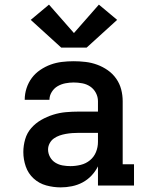

<svg xmlns="http://www.w3.org/2000/svg" viewBox="-20 -803 640 831"><path d="M243 8Q211 8 180 -0.5Q149 -9 125.5 -30.5Q102 -52 91.5 -82.5Q81 -113 81 -145Q81 -173 89 -200.5Q97 -228 115.5 -249Q134 -270 158.5 -284Q183 -298 210 -306.5Q237 -315 265 -317.5Q293 -320 321 -320H404V-365Q404 -384 395 -401Q386 -418 370.5 -428.5Q355 -439 336 -442.5Q317 -446 299 -446Q281 -446 263 -442.5Q245 -439 229.5 -430Q214 -421 204 -405Q194 -389 194 -371Q194 -371 194 -371Q194 -371 194 -371H87Q87 -371 87 -371.5Q87 -372 87 -372Q87 -397 95 -421.5Q103 -446 118 -466Q133 -486 154.5 -500.5Q176 -515 199.5 -523.5Q223 -532 248 -535Q273 -538 299 -538Q324 -538 350 -535Q376 -532 400.5 -523Q425 -514 446.5 -499Q468 -484 483 -462.5Q498 -441 504.5 -416Q511 -391 511 -365V-92H560V0H404V-83Q393 -61 376 -43Q359 -25 337.5 -13.5Q316 -2 291.5 3Q267 8 243 8ZM285 -84Q307 -84 329.5 -89.5Q352 -95 369.5 -109.5Q387 -124 395.5 -145Q404 -166 404 -189V-228H321Q307 -228 293 -227Q279 -226 265 -223.5Q251 -221 238 -216.5Q225 -212 213.5 -204Q202 -196 195 -183Q188 -170 188 -156Q188 -139 196.5 -123.5Q205 -108 219.5 -99Q234 -90 251 -87Q268 -84 285 -84ZM355 -597H245L113 -717L192 -783L300 -660L408 -783L487 -717Z"/></svg>

Font: Iosevka Curly Slab SmBdEx
Style: Regular
Weight: 600
Width: 7
Monospace: yes
Designer: Belleve Invis
Foundry: Belleve Invis
Version: Version 11.1.0; ttfautohint (v1.8.3)